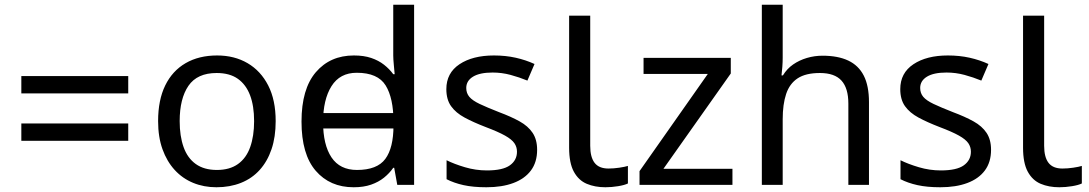

<svg xmlns="http://www.w3.org/2000/svg" viewBox="-20 -780 4594 810"><path d="M70 -459H521V-386H70ZM70 -259H521V-186H70Z M1143 -269Q1143 -202 1125.5 -150.5Q1108 -99 1075.5 -63Q1043 -27 996.5 -8.5Q950 10 893 10Q840 10 795 -8.5Q750 -27 717 -63Q684 -99 665.5 -150.5Q647 -202 647 -269Q647 -358 677 -419.5Q707 -481 763 -513.5Q819 -546 896 -546Q969 -546 1024.5 -513.5Q1080 -481 1111.5 -419.5Q1143 -358 1143 -269ZM738 -269Q738 -206 754.5 -159.5Q771 -113 806 -88Q841 -63 895 -63Q949 -63 984 -88Q1019 -113 1035.5 -159.5Q1052 -206 1052 -269Q1052 -333 1035 -378Q1018 -423 983.5 -447.5Q949 -472 894 -472Q812 -472 775 -418Q738 -364 738 -269Z M1301 -238V-303H1677V-238ZM1472 10Q1372 10 1312 -59.5Q1252 -129 1252 -267Q1252 -405 1312.5 -475.5Q1373 -546 1473 -546Q1515 -546 1546 -535.5Q1577 -525 1600 -507Q1623 -489 1639 -467H1645Q1644 -480 1641.5 -505.5Q1639 -531 1639 -546V-760H1727V0H1656L1643 -72H1639Q1623 -49 1600 -30.5Q1577 -12 1545.5 -1Q1514 10 1472 10ZM1486 -63Q1571 -63 1605.5 -109.5Q1640 -156 1640 -250V-266Q1640 -366 1607 -419.5Q1574 -473 1485 -473Q1414 -473 1378.5 -416.5Q1343 -360 1343 -265Q1343 -169 1378.5 -116Q1414 -63 1486 -63Z M2246 -148Q2246 -96 2220 -61Q2194 -26 2146 -8Q2098 10 2032 10Q1976 10 1935.5 1Q1895 -8 1864 -24V-104Q1896 -88 1941.5 -74.5Q1987 -61 2034 -61Q2101 -61 2131 -82.5Q2161 -104 2161 -140Q2161 -160 2150 -176Q2139 -192 2110.5 -208Q2082 -224 2029 -244Q1977 -264 1940 -284Q1903 -304 1883 -332Q1863 -360 1863 -404Q1863 -472 1918.5 -509Q1974 -546 2064 -546Q2113 -546 2155.5 -536.5Q2198 -527 2235 -510L2205 -440Q2171 -454 2134 -464Q2097 -474 2058 -474Q2004 -474 1975.5 -456.5Q1947 -439 1947 -409Q1947 -387 1960 -371.5Q1973 -356 2003.5 -341.5Q2034 -327 2085 -307Q2136 -288 2172 -268Q2208 -248 2227 -219.5Q2246 -191 2246 -148Z M2534 10Q2490 10 2455.5 -4.5Q2421 -19 2401 -55.5Q2381 -92 2381 -157V-714H2470V-165Q2470 -117 2488.5 -93Q2507 -69 2547 -69Q2569 -69 2592.5 -72.5Q2616 -76 2629 -80V-6Q2615 1 2587.5 5.5Q2560 10 2534 10Z M3070 0H2678V-58L2966 -468H2695V-536H3063V-470L2779 -68H3070Z M3282 -537Q3282 -518 3280.5 -498Q3279 -478 3277 -462H3283Q3300 -490 3326 -508Q3352 -526 3384 -535.5Q3416 -545 3450 -545Q3515 -545 3558.5 -524.5Q3602 -504 3624 -461Q3646 -418 3646 -349V0H3559V-343Q3559 -408 3530 -440Q3501 -472 3439 -472Q3379 -472 3345 -449.5Q3311 -427 3296.5 -383.5Q3282 -340 3282 -277V0H3194V-760H3282Z M4161 -148Q4161 -96 4135 -61Q4109 -26 4061 -8Q4013 10 3947 10Q3891 10 3850.5 1Q3810 -8 3779 -24V-104Q3811 -88 3856.5 -74.5Q3902 -61 3949 -61Q4016 -61 4046 -82.5Q4076 -104 4076 -140Q4076 -160 4065 -176Q4054 -192 4025.5 -208Q3997 -224 3944 -244Q3892 -264 3855 -284Q3818 -304 3798 -332Q3778 -360 3778 -404Q3778 -472 3833.5 -509Q3889 -546 3979 -546Q4028 -546 4070.5 -536.5Q4113 -527 4150 -510L4120 -440Q4086 -454 4049 -464Q4012 -474 3973 -474Q3919 -474 3890.5 -456.5Q3862 -439 3862 -409Q3862 -387 3875 -371.5Q3888 -356 3918.5 -341.5Q3949 -327 4000 -307Q4051 -288 4087 -268Q4123 -248 4142 -219.5Q4161 -191 4161 -148Z M4449 10Q4405 10 4370.5 -4.5Q4336 -19 4316 -55.5Q4296 -92 4296 -157V-714H4385V-165Q4385 -117 4403.5 -93Q4422 -69 4462 -69Q4484 -69 4507.5 -72.5Q4531 -76 4544 -80V-6Q4530 1 4502.5 5.5Q4475 10 4449 10Z"/></svg>

Font: hexubangla05
Style: Book
Weight: 400
Designer: Jelle Bosma - Monotype Design Team
Foundry: Monotype Imaging Inc.
Version: Version 2.003